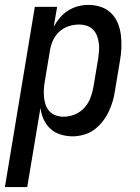

<svg xmlns="http://www.w3.org/2000/svg" viewBox="-50 -548 570 783"><path d="M-30 215 92 -520H183L169 -439Q180 -459 194.5 -476Q209 -493 228 -505Q247 -517 268 -522.5Q289 -528 310 -528Q337 -528 361 -520Q385 -512 403 -494.5Q421 -477 430.5 -453.5Q440 -430 443 -404.5Q446 -379 445 -352.5Q444 -326 439 -299L419 -179Q416 -157 409.5 -135Q403 -113 393 -92Q383 -71 368 -52Q353 -33 334 -19Q315 -5 291.5 1.5Q268 8 246 8Q221 8 197 0.5Q173 -7 155.5 -23Q138 -39 128 -61Q118 -83 115 -108L61 215ZM209 -72Q232 -72 254.5 -81Q277 -90 293.5 -108Q310 -126 318.5 -148Q327 -170 331 -193L351 -313Q353 -328 354 -344Q355 -360 352.5 -375.5Q350 -391 344.5 -404.5Q339 -418 328 -428.5Q317 -439 302.5 -443.5Q288 -448 273 -448Q251 -448 229.5 -441Q208 -434 191 -418Q174 -402 165 -381Q156 -360 153 -338L133 -218Q130 -202 129 -185Q128 -168 129.5 -152Q131 -136 136 -121Q141 -106 151.5 -94.5Q162 -83 177.5 -77.5Q193 -72 209 -72Z"/></svg>

Font: Iosevka Term Curly Medium
Style: Italic
Weight: 500
Italic angle: -9°
Designer: Belleve Invis
Foundry: Belleve Invis
Version: Version 32.3.0